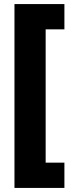

<svg xmlns="http://www.w3.org/2000/svg" viewBox="-20 -754 356 942"><path d="M296 168V44H204V-610H296V-734H51V168Z"/></svg>

Font: Noto Sans Gujarati UI SemiCondensed Black
Style: Regular
Weight: 900
Width: 4
Designer: Jelle Bosma - Monotype Design Team, Universal Thirst
Foundry: Monotype Imaging Inc.
Version: Version 2.106